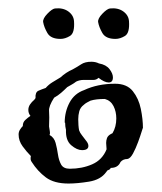

<svg xmlns="http://www.w3.org/2000/svg" viewBox="-20 -433 382 454"><path d="M142 1Q108 1 88.5 -13.5Q69 -28 55 -50Q51 -55 53 -64Q43 -74 33.5 -87Q24 -100 24 -115Q24 -121 27 -126Q30 -131 34 -135V-136Q34 -144 40 -149.5Q46 -155 52 -159Q47 -165 47 -173Q47 -180 51 -186Q55 -192 61 -197L64 -201Q63 -215 71 -218.5Q79 -222 88 -225Q95 -233 104 -238.5Q113 -244 123 -250Q136 -262 152 -269Q163 -275 172 -281Q181 -287 196 -287Q201 -287 205.5 -286Q210 -285 214 -283Q231 -280 239 -269.5Q247 -259 247 -250Q247 -238 237 -238Q227 -238 213 -249Q208 -244 201 -244H177Q173 -244 168.5 -243Q164 -242 160 -240Q155 -236 149.5 -233Q144 -230 139 -227Q132 -220 124.5 -213.5Q117 -207 108 -202Q95 -182 96 -170.5Q97 -159 96 -134Q96 -133 97.5 -124.5Q99 -116 97 -114Q108 -108 111.5 -95Q115 -82 117 -68Q119 -54 124.5 -44Q130 -34 145 -34Q174 -34 198 -44.5Q222 -55 232 -80Q232 -84 231.5 -87.5Q231 -91 231 -95Q231 -101 233 -106.5Q235 -112 242 -116L246 -118Q255 -133 255 -153Q255 -169 248.5 -182Q242 -195 228 -199Q207 -199 194 -195Q190 -193 185.5 -190.5Q181 -188 178 -185Q170 -179 167.5 -170Q165 -161 165 -151Q165 -144 165.5 -137Q166 -130 167 -125Q169 -119 173.5 -113.5Q178 -108 183 -101Q189 -94 189 -88Q189 -78 174 -78Q162 -78 148.5 -89.5Q135 -101 136 -126Q135 -130 134.5 -134Q134 -138 134 -143H133Q133 -169 144.5 -190.5Q156 -212 179 -220Q211 -235 252 -235Q280 -235 294 -217.5Q308 -200 313 -175.5Q318 -151 318 -130Q318 -132 315 -122Q312 -112 306.5 -97Q301 -82 294.5 -70Q288 -58 281 -57Q271 -57 265 -50Q259 -36 242 -36L240 -33Q239 -32 237.5 -31.5Q236 -31 234 -30L231 -26Q218 -8 190.5 -3.5Q163 1 142 1ZM253 -341Q230 -341 222 -355Q214 -369 212 -381Q211 -389 222 -400.5Q233 -412 240 -413Q259 -415 271.5 -406Q284 -397 285 -383Q287 -355 275.5 -348Q264 -341 253 -341ZM123 -341Q100 -341 92 -355Q84 -369 82 -381Q81 -389 92 -400.5Q103 -412 110 -413Q129 -415 141.5 -406Q154 -397 155 -383Q157 -355 145.5 -348Q134 -341 123 -341Z"/></svg>

Font: RU Serius
Style: Regular
Weight: 400
Designer: Robert E. Leuschke
Foundry: Robert E. Leuschke
Version: Version 1.011; ttfautohint (v1.8.3)